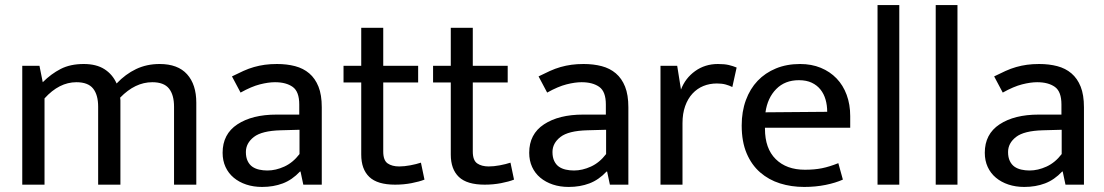

<svg xmlns="http://www.w3.org/2000/svg" viewBox="-20 -730 4366 759"><path d="M156 0H68V-470H136L149 -405Q182 -438 220 -457.5Q258 -477 311 -477Q361 -477 393 -456.5Q425 -436 441 -400Q476 -437 518 -457Q560 -477 611 -477Q683 -477 719.5 -436.5Q756 -396 756 -324V0H668V-308Q668 -355 648 -380Q628 -405 582 -405Q514 -405 455 -344Q456 -339 456 -334Q456 -329 456 -324V0H368V-308Q368 -355 348 -380Q328 -405 282 -405Q214 -405 156 -341Z M897 -428Q921 -440 942 -449.5Q963 -459 984 -465Q1005 -471 1027 -474Q1049 -477 1075 -477Q1114 -477 1146.5 -468.5Q1179 -460 1202.5 -440Q1226 -420 1239 -387.5Q1252 -355 1252 -306V0H1179L1168 -52H1166Q1135 -19 1098 -5Q1061 9 1016 9Q982 9 953.5 -0.5Q925 -10 904 -27.5Q883 -45 871.5 -70Q860 -95 860 -126Q860 -200 918.5 -238.5Q977 -277 1073 -277H1163V-317Q1163 -368 1137 -386.5Q1111 -405 1067 -405Q1041 -405 1007.5 -396.5Q974 -388 931 -364ZM1164 -217 1090 -215Q1015 -213 983.5 -188.5Q952 -164 952 -129Q952 -108 959 -93.5Q966 -79 977.5 -71Q989 -63 1004.5 -59.5Q1020 -56 1037 -56Q1070 -56 1104 -71.5Q1138 -87 1164 -121Z M1633 -404H1495V-131Q1495 -96 1512.5 -84Q1530 -72 1558 -72Q1578 -72 1602 -76.5Q1626 -81 1644 -87L1658 -20Q1638 -12 1607 -6Q1576 0 1542 0Q1472 0 1440 -30.5Q1408 -61 1408 -119V-404H1338V-470H1408V-620H1495V-470H1633Z M1987 -404H1849V-131Q1849 -96 1866.5 -84Q1884 -72 1912 -72Q1932 -72 1956 -76.5Q1980 -81 1998 -87L2012 -20Q1992 -12 1961 -6Q1930 0 1896 0Q1826 0 1794 -30.5Q1762 -61 1762 -119V-404H1692V-470H1762V-620H1849V-470H1987Z M2109 -428Q2133 -440 2154 -449.5Q2175 -459 2196 -465Q2217 -471 2239 -474Q2261 -477 2287 -477Q2326 -477 2358.5 -468.5Q2391 -460 2414.5 -440Q2438 -420 2451 -387.5Q2464 -355 2464 -306V0H2391L2380 -52H2378Q2347 -19 2310 -5Q2273 9 2228 9Q2194 9 2165.5 -0.5Q2137 -10 2116 -27.5Q2095 -45 2083.5 -70Q2072 -95 2072 -126Q2072 -200 2130.5 -238.5Q2189 -277 2285 -277H2375V-317Q2375 -368 2349 -386.5Q2323 -405 2279 -405Q2253 -405 2219.5 -396.5Q2186 -388 2143 -364ZM2376 -217 2302 -215Q2227 -213 2195.5 -188.5Q2164 -164 2164 -129Q2164 -108 2171 -93.5Q2178 -79 2189.5 -71Q2201 -63 2216.5 -59.5Q2232 -56 2249 -56Q2282 -56 2316 -71.5Q2350 -87 2376 -121Z M2591 0V-470H2657L2672 -376Q2689 -421 2728 -449Q2767 -477 2818 -477Q2844 -477 2861 -473Q2878 -469 2892 -463L2875 -386Q2863 -392 2848.5 -396Q2834 -400 2814 -400Q2785 -400 2760.5 -390Q2736 -380 2717.5 -360Q2699 -340 2688.5 -310.5Q2678 -281 2678 -243V0Z M3341 -225H3004V-221Q3004 -143 3046.5 -101Q3089 -59 3162 -59Q3200 -59 3229.5 -65Q3259 -71 3294 -85L3312 -20Q3283 -7 3243.5 1Q3204 9 3159 9Q3108 9 3063.5 -5Q3019 -19 2985 -48.5Q2951 -78 2931.5 -124Q2912 -170 2912 -234Q2912 -289 2928.5 -334Q2945 -379 2975 -410.5Q3005 -442 3047.5 -459.5Q3090 -477 3143 -477Q3188 -477 3224.5 -462Q3261 -447 3287 -420Q3313 -393 3327 -355Q3341 -317 3341 -271ZM3250 -288Q3250 -314 3243.5 -336.5Q3237 -359 3223.5 -376Q3210 -393 3189 -403Q3168 -413 3138 -413Q3083 -413 3048.5 -378Q3014 -343 3006 -286Z M3449 0V-710H3535V0Z M3679 0V-710H3765V0Z M3910 -428Q3934 -440 3955 -449.5Q3976 -459 3997 -465Q4018 -471 4040 -474Q4062 -477 4088 -477Q4127 -477 4159.5 -468.5Q4192 -460 4215.5 -440Q4239 -420 4252 -387.5Q4265 -355 4265 -306V0H4192L4181 -52H4179Q4148 -19 4111 -5Q4074 9 4029 9Q3995 9 3966.5 -0.5Q3938 -10 3917 -27.5Q3896 -45 3884.5 -70Q3873 -95 3873 -126Q3873 -200 3931.5 -238.5Q3990 -277 4086 -277H4176V-317Q4176 -368 4150 -386.5Q4124 -405 4080 -405Q4054 -405 4020.5 -396.5Q3987 -388 3944 -364ZM4177 -217 4103 -215Q4028 -213 3996.5 -188.5Q3965 -164 3965 -129Q3965 -108 3972 -93.5Q3979 -79 3990.5 -71Q4002 -63 4017.5 -59.5Q4033 -56 4050 -56Q4083 -56 4117 -71.5Q4151 -87 4177 -121Z"/></svg>

Font: Mukta Malar
Style: Regular
Weight: 400
Designer: Aadarsh Rajan, Girish Dalvi, Yashodeep Gholap
Foundry: Ek Type
Version: Version 2.538;PS 1.000;hotconv 16.6.51;makeotf.lib2.5.65220;